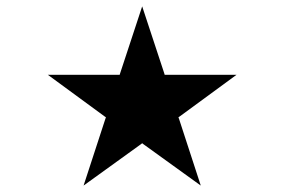

<svg xmlns="http://www.w3.org/2000/svg" viewBox="-20 -785 887 600"><path d="M306.6 -421.4 311 -418.5 309.1 -413.1 241.2 -205.1 419.9 -334 424.3 -337.4 428.7 -334 607.4 -205.1 539.6 -413.1 537.6 -418.5 542 -421.4 719.2 -551.3H500H494.6L493.2 -556.2L424.3 -765.1L355.5 -556.2L354 -551.3H348.6H129.4Z"/></svg>

Font: Sahel Light
Style: Regular
Weight: 300
Foundry: Saber Rastikerdar (saber.rastikerdar@gmail.com)
Version: Version 3.4.0